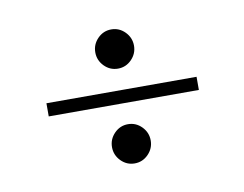

<svg xmlns="http://www.w3.org/2000/svg" viewBox="-44 -466 485 381"><g transform="rotate(-10 199.0 -275.0)"><path d="M200 -330.5Q184 -330.5 172.5 -342.2Q161 -354 161 -370Q161 -386 172.5 -397.8Q184 -409.5 200 -409.5Q216 -409.5 227.5 -397.8Q239 -386 239 -370Q239 -354 227.5 -342.2Q216 -330.5 200 -330.5ZM48 -261V-287.5H350.5V-261ZM200 -139.5Q184 -139.5 172.5 -151.2Q161 -163 161 -179Q161 -195 172.5 -206.8Q184 -218.5 200 -218.5Q216 -218.5 227.5 -206.8Q239 -195 239 -179Q239 -163 227.5 -151.2Q216 -139.5 200 -139.5Z"/></g></svg>

Font: Imbue 50pt Black
Style: Regular
Weight: 900
Designer: Tyler Finck
Foundry: Etcetera Type Company
Version: Version 1.102; ttfautohint (v1.8.3)